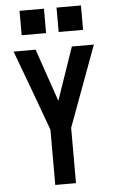

<svg xmlns="http://www.w3.org/2000/svg" viewBox="-62 -993 624 1034"><g transform="rotate(-5 250.0 -475.5)"><path d="M194 0V-299Q154 -408 114 -517Q74 -626 33 -735H152L250 -450L348 -735H467L306 -299V0ZM416 -819H284V-951H416ZM216 -819H84V-951H216Z"/></g></svg>

Font: Iosevka SS04
Style: Bold
Weight: 700
Monospace: yes
Designer: Belleve Invis
Foundry: Belleve Invis
Version: Version 19.0.0; ttfautohint (v1.8.4)